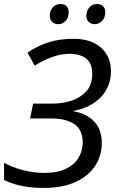

<svg xmlns="http://www.w3.org/2000/svg" viewBox="-21 -915 579 945"><path d="M192 10Q78 10 -1 -29V-114Q35 -93 88.5 -78.5Q142 -64 197 -64Q263 -64 305 -85Q347 -106 366.5 -140Q386 -174 386 -214Q386 -276 345 -304Q304 -332 229 -332H127L142 -405H237Q286 -405 330.5 -419.5Q375 -434 404 -466Q433 -498 433 -553Q433 -603 403 -626.5Q373 -650 323 -650Q278 -650 234.5 -634Q191 -618 150 -592L114 -656Q165 -690 218.5 -707Q272 -724 341 -724Q427 -724 476 -680.5Q525 -637 525 -565Q525 -489 476 -437.5Q427 -386 341 -369V-367Q401 -358 440.5 -319Q480 -280 480 -210Q480 -150 448 -100Q416 -50 352.5 -20Q289 10 192 10ZM446 -796Q428 -796 416 -807Q404 -818 404 -838Q404 -861 418 -878Q432 -895 457 -895Q477 -895 487 -884Q497 -873 497 -855Q497 -827 481 -811.5Q465 -796 446 -796ZM267 -796Q248 -796 236 -807Q224 -818 224 -838Q224 -861 238 -878Q252 -895 277 -895Q298 -895 307.5 -884Q317 -873 317 -855Q317 -827 301.5 -811.5Q286 -796 267 -796Z"/></svg>

Font: Noto Sans IKEA
Style: Italic
Weight: 400
Italic angle: -12°
Designer: Monotype Design Team
Foundry: Monotype Imaging Inc.
Version: Version 2.001